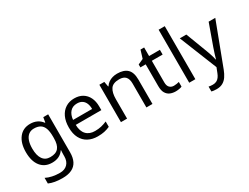

<svg xmlns="http://www.w3.org/2000/svg" viewBox="-81 -1452 3089 2384"><g transform="rotate(-30 1463.0 -260.0)"><path d="M275 -546Q328 -546 370.5 -526Q413 -506 443 -465H448L460 -536H530V9Q530 85 504 136.5Q478 188 425 214Q372 240 290 240Q232 240 183.5 231.5Q135 223 97 206V125Q135 145 186 156Q237 167 295 167Q364 167 403.5 126.5Q443 86 443 16V-5Q443 -17 444 -39.5Q445 -62 446 -71H442Q414 -30 372.5 -10Q331 10 276 10Q172 10 113.5 -63Q55 -136 55 -267Q55 -395 113.5 -470.5Q172 -546 275 -546ZM287 -472Q242 -472 210.5 -448Q179 -424 162.5 -378Q146 -332 146 -266Q146 -167 182.5 -114.5Q219 -62 289 -62Q330 -62 359 -72.5Q388 -83 407 -105.5Q426 -128 435 -163Q444 -198 444 -246V-267Q444 -340 427.5 -385Q411 -430 376 -451Q341 -472 287 -472Z M907 -546Q976 -546 1025.5 -516Q1075 -486 1101.5 -431.5Q1128 -377 1128 -304V-251H761Q763 -160 807.5 -112.5Q852 -65 932 -65Q983 -65 1022.5 -74.5Q1062 -84 1104 -102V-25Q1063 -7 1023 1.5Q983 10 928 10Q852 10 793.5 -21Q735 -52 702.5 -113.5Q670 -175 670 -264Q670 -352 699.5 -415Q729 -478 782.5 -512Q836 -546 907 -546ZM906 -474Q843 -474 806.5 -433.5Q770 -393 763 -321H1036Q1036 -367 1022 -401Q1008 -435 979.5 -454.5Q951 -474 906 -474Z M1522 -546Q1618 -546 1667 -499.5Q1716 -453 1716 -349V0H1629V-343Q1629 -408 1600 -440Q1571 -472 1509 -472Q1420 -472 1386 -422Q1352 -372 1352 -278V0H1264V-536H1335L1348 -463H1353Q1371 -491 1397.5 -509.5Q1424 -528 1456 -537Q1488 -546 1522 -546Z M2061 -62Q2081 -62 2102 -65.5Q2123 -69 2136 -73V-6Q2122 1 2096 5.5Q2070 10 2046 10Q2004 10 1968.5 -4.5Q1933 -19 1911 -55Q1889 -91 1889 -156V-468H1813V-510L1890 -545L1925 -659H1977V-536H2132V-468H1977V-158Q1977 -109 2000.5 -85.5Q2024 -62 2061 -62Z M2331 0H2243V-760H2331Z M2417 -536H2511L2627 -231Q2637 -204 2645.5 -179Q2654 -154 2661 -130.5Q2668 -107 2672 -85H2676Q2682 -110 2695 -150.5Q2708 -191 2722 -232L2831 -536H2926L2695 74Q2676 124 2650.5 161.5Q2625 199 2588.5 219.5Q2552 240 2500 240Q2476 240 2458 237.5Q2440 235 2427 232V162Q2438 164 2453.5 166Q2469 168 2486 168Q2517 168 2539.5 156.5Q2562 145 2578 123.5Q2594 102 2605 73L2633 2Z"/></g></svg>

Font: Noto Sans Gujarati
Style: Regular
Weight: 400
Designer: Jelle Bosma - Monotype Design Team, Universal Thirst
Foundry: Monotype Imaging Inc.
Version: Version 2.102